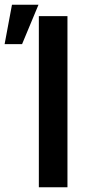

<svg xmlns="http://www.w3.org/2000/svg" viewBox="-24 -796 375 816"><path d="M262.7 -727.5V0H141.1V-727.5ZM-4.4 -608.4 26.9 -775.9H139.6L69.8 -608.4Z"/></svg>

Font: Inter Cardless Tabular Medium
Style: Regular
Weight: 500
Designer: Rasmus Andersson
Foundry: rsms
Version: Version 4.000;git-4fc901f